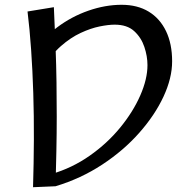

<svg xmlns="http://www.w3.org/2000/svg" viewBox="-20 -778 804 802"><path d="M120 -559Q159 -619 219 -664Q279 -709 349.5 -733.5Q420 -758 488 -758Q554 -758 601 -729.5Q648 -701 673.5 -648Q699 -595 699 -522Q699 -452 663 -374.5Q627 -297 561.5 -223Q496 -149 407 -90.5Q318 -32 212 0L195 -51Q281 -76 354.5 -127.5Q428 -179 482 -245Q536 -311 566 -379.5Q596 -448 596 -506Q596 -543 583 -582Q570 -621 540.5 -648Q511 -675 459 -675Q433 -675 396 -667.5Q359 -660 317 -640.5Q275 -621 234.5 -585.5Q194 -550 161 -493ZM118 4Q121 -95 121.5 -194.5Q122 -294 119 -389Q116 -484 110 -570.5Q104 -657 95 -730L205 -748Q209 -662 212 -584.5Q215 -507 216 -434.5Q217 -362 217 -291Q217 -220 215.5 -148.5Q214 -77 212 0Z"/></svg>

Font: Marhey Light
Style: Regular
Weight: 300
Designer: Nur Syamsi & Bustanul Arifin
Foundry: Namelatype
Version: Version 1.000